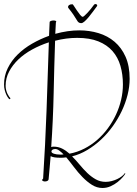

<svg xmlns="http://www.w3.org/2000/svg" viewBox="-20 -875 675 948"><path d="M599.1 -18.1Q596.2 -12.2 585.9 -0.2Q575.7 11.7 560.8 23.7Q545.9 35.6 526.6 44.4Q507.3 53.2 485.8 53.2Q458.5 53.2 433.8 37.6Q409.2 22 387 -1Q364.7 -23.9 345 -50.3Q325.2 -76.7 307.1 -98.1Q299.3 -96.7 291.5 -96.4Q283.7 -96.2 275.9 -96.2Q261.7 -96.2 250 -97.9Q238.3 -99.6 230 -104Q227.5 -76.2 225.3 -48.3Q223.1 -20.5 220.2 7.8Q220.2 14.6 214.6 17.8Q209 21 202.1 21Q196.8 21 192.4 19Q188 17.1 188 14.2Q188 10.7 192.9 6.8Q203.6 -159.2 209.7 -326.7Q215.8 -494.1 221.2 -666Q177.7 -651.9 138.9 -630.6Q100.1 -609.4 71 -581.8Q42 -554.2 24.9 -521.5Q7.8 -488.8 7.8 -452.1Q7.8 -439.9 10.5 -429.7Q13.2 -419.4 17.1 -411.4Q21 -403.3 25.1 -397.7Q29.3 -392.1 32.2 -389.2L25.9 -384.8Q23.4 -387.7 19 -393.8Q14.6 -399.9 10.5 -409.2Q6.3 -418.5 3.2 -430.7Q0 -442.9 0 -458Q0 -501 18.3 -538.3Q36.6 -575.7 67.4 -606Q98.1 -636.2 138.4 -659.4Q178.7 -682.6 222.2 -698.2Q223.1 -714.8 223.6 -731.4Q224.1 -748 225.1 -765.1Q225.1 -769.5 231.4 -771.7Q237.8 -773.9 244.1 -773.9Q249.5 -773.9 253.7 -772.5Q257.8 -771 257.8 -768.1Q257.8 -766.1 255.9 -764.2Q254.9 -750 254.4 -735.8Q253.9 -721.7 252.9 -708Q315.4 -725.1 371.1 -725.1Q421.4 -725.1 466.6 -711.4Q511.7 -697.8 545.9 -668.7Q580.1 -639.6 600.1 -594.5Q620.1 -549.3 620.1 -485.8Q620.1 -447.3 609.9 -406.5Q599.6 -365.7 581.1 -326.7Q562.5 -287.6 536.6 -251.5Q510.7 -215.3 479 -185.8Q447.3 -156.2 411.1 -134.5Q375 -112.8 335.9 -103Q355 -84 373.3 -61.8Q391.6 -39.6 411.1 -20.8Q430.7 -2 452.9 10.5Q475.1 22.9 502 22.9Q516.6 22.9 531.5 19Q546.4 15.1 559.1 9Q571.8 2.9 581.8 -4.9Q591.8 -12.7 596.2 -20ZM252 -673.8Q247.6 -543.9 244.9 -414.1Q242.2 -284.2 232.9 -148.9Q235.4 -149.9 238.3 -150.4Q241.2 -150.9 245.1 -150.9Q267.6 -150.9 286.6 -141.4Q305.7 -131.8 323.2 -116.2Q361.8 -123.5 396.2 -141.1Q430.7 -158.7 460 -184.3Q489.3 -210 512.7 -241.7Q536.1 -273.4 552.7 -309.1Q569.3 -344.7 578.1 -382.6Q586.9 -420.4 586.9 -458Q586.9 -507.3 574.7 -549.6Q562.5 -591.8 535.6 -622.6Q508.8 -653.3 465.8 -670.7Q422.9 -688 360.8 -688Q307.1 -688 252 -673.8ZM275.9 -111.8Q280.8 -111.8 285.2 -111.8Q289.6 -111.8 293.9 -112.8Q282.7 -124 272.5 -131.6Q262.2 -139.2 252.9 -139.2Q244.1 -139.2 239 -135.7Q233.9 -132.3 233.9 -127Q233.9 -120.1 246.3 -116Q258.8 -111.8 275.9 -111.8ZM443.8 -851.1Q446.3 -855 451.7 -855Q454.6 -855 457.3 -853Q460 -851.1 460 -847.7Q460 -845.7 459 -844.7Q450.2 -833 439.7 -818.6Q429.2 -804.2 418.5 -791.3Q407.7 -778.3 397.9 -769.5Q388.2 -760.7 380.9 -760.7Q374.5 -760.7 369.4 -763.7Q364.3 -766.6 359.9 -774.9Q353 -787.1 342.3 -802.7Q331.5 -818.4 318.8 -834Q315.9 -836.9 315.9 -840.8Q315.9 -846.2 321.3 -850.1Q326.7 -854 337.9 -854Q339.8 -854 345.9 -844.2Q352.1 -834.5 359.9 -823Q367.7 -811.5 375.5 -801.8Q383.3 -792 388.7 -792Q391.1 -792 397.2 -797.4Q403.3 -802.7 411.4 -811.3Q419.4 -819.8 428 -830.3Q436.5 -840.8 443.8 -851.1Z"/></svg>

Font: Stalemate
Style: Regular
Weight: 400
Designer: Astigmatic (AOETI)
Foundry: Astigmatic (AOETI)
Version: Version 001.000